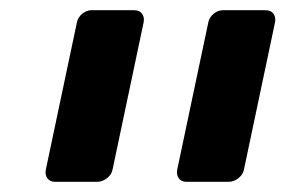

<svg xmlns="http://www.w3.org/2000/svg" viewBox="-20 -591 561 377"><path d="M346 -234Q336 -234 331 -241Q326 -248 328 -258L389 -547Q391 -557 399.5 -564Q408 -571 418 -571H501Q512 -571 517 -564Q522 -557 520 -547L459 -258Q457 -248 448 -241Q439 -234 429 -234ZM88 -234Q78 -234 73 -241Q68 -248 70 -258L131 -547Q133 -557 141.5 -564Q150 -571 160 -571H243Q254 -571 259 -564Q264 -557 262 -547L201 -258Q199 -248 190 -241Q181 -234 171 -234Z"/></svg>

Font: Rubik Medium
Style: Italic
Weight: 500
Italic angle: -12°
Designer: Hubert and Fischer
Foundry: Hubert and Fischer
Version: Version 2.300;gftools[0.9.30]